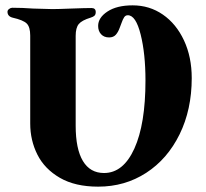

<svg xmlns="http://www.w3.org/2000/svg" viewBox="-20 -684 772 718"><path d="M93 -222V-551Q93 -583 80 -596Q67 -609 27 -618Q8 -623 8 -640Q8 -646 14 -650.5Q20 -655 26 -655Q63 -655 104 -652Q158 -650 176 -650Q196 -650 246 -652Q300 -654 322 -654Q338 -654 338 -639Q338 -630 333.5 -625.5Q329 -621 319 -618Q286 -608 274.5 -594Q263 -580 263 -550V-214Q263 -127 290 -82Q317 -37 369 -37Q441 -37 482.5 -128.5Q524 -220 524 -383Q524 -483 506 -555Q488 -627 458 -627Q449 -627 444 -619Q439 -611 435 -599.5Q431 -588 428 -581Q422 -564 413 -554Q404 -544 388 -544Q369 -544 358 -556Q347 -568 347 -587Q347 -618 382 -641Q417 -664 476 -664Q539 -664 589 -629.5Q639 -595 668 -533Q697 -471 697 -392Q697 -274 651.5 -181.5Q606 -89 526.5 -37.5Q447 14 347 14Q261 14 204 -19Q147 -52 120 -105.5Q93 -159 93 -222Z"/></svg>

Font: EB Garamond ExtraBold
Style: Regular
Weight: 800
Designer: Georg Duffner and Octavio Pardo
Foundry: Georg Duffner
Version: Version 1.000